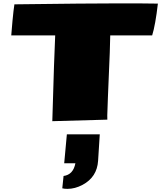

<svg xmlns="http://www.w3.org/2000/svg" viewBox="-20 -728 1003 1165"><path d="M389.2 418Q369.6 418 357.9 414.6L365.7 339.8Q424.3 332 437.5 262.7H369.6L385.7 86.9H585.4L575.2 247.6Q568.8 346.7 481 393.6Q435.1 418 389.2 418ZM631.3 -2Q631.3 -2 297.4 7.3L307.6 -326.7Q311.5 -447.8 314.9 -513.2H48.3Q49.3 -533.7 55.7 -600.6Q62 -667.5 67.4 -701.7Q520 -707.5 696.5 -707.5Q873 -707.5 938 -706.1Q922.9 -576.2 903.3 -513.2H648.9L646 -407.7Q630.9 -52.7 630.9 -27.6Q630.9 -2.4 631.3 -2Z"/></svg>

Font: Seymour One
Style: Book
Weight: 400
Designer: vernon adams
Foundry: vernon adams
Version: Version 1.000; ttfautohint (v0.93) -l 8 -r 50 -G 200 -x 0 -w